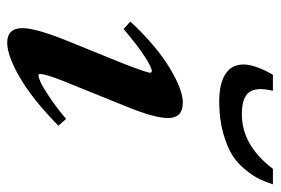

<svg xmlns="http://www.w3.org/2000/svg" viewBox="-138 -600 750 513"><g transform="rotate(90 236.5 -344.0)"><path d="M251.5 -555.2Q204.1 -555.2 178.5 -571.8Q152.8 -588.4 152.8 -620.1Q152.8 -650.9 180.2 -698.7H223.1Q212.4 -654.3 227.1 -635Q241.7 -615.7 285.6 -615.7Q368.7 -615.7 431.6 -698.7H473.1Q466.3 -678.7 459.2 -663.3Q452.1 -647.9 434.8 -626.2Q417.5 -604.5 395.3 -590.3Q373 -576.2 335.7 -565.7Q298.3 -555.2 251.5 -555.2ZM94.7 11.2Q55.7 11.2 55.7 -29.3Q55.7 -64.5 87.9 -145L148.9 -295.4Q174.8 -361.3 174.8 -371.1Q174.8 -375 169.9 -375Q161.1 -375 132.3 -356.7Q103.5 -338.4 58.1 -299.8L38.1 -317.9Q102.5 -386.7 161.4 -422.4Q220.2 -458 254.4 -458Q295.9 -458 295.9 -418.9Q295.9 -381.3 263.7 -303.7L200.2 -146.5Q178.2 -92.3 178.2 -76.2Q178.2 -72.3 181.6 -72.3Q187.5 -72.3 200.4 -78.1Q213.4 -84 239.7 -101.6Q266.1 -119.1 298.3 -146L316.4 -125.5Q248 -58.1 189 -23.4Q129.9 11.2 94.7 11.2Z"/></g></svg>

Font: Elstob 8pt
Style: Bold Italic
Weight: 700
Italic angle: -20°
Designer: Peter S. Baker
Version: Version 1.015